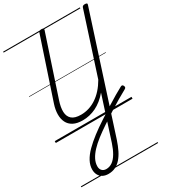

<svg xmlns="http://www.w3.org/2000/svg" viewBox="-340 -1149 1592 1805"><g transform="rotate(-30 456.5 -247.0)"><path d="M285 500Q250 500 224.5 486.5Q199 473 185 447.5Q171 422 171 389Q171 343 195 298Q219 253 263 209Q307 165 365 120.5Q423 76 491 32Q554 -10 611.5 -46Q669 -82 715.5 -109.5Q762 -137 793 -153Q803 -159 810.5 -157Q818 -155 823 -145Q828 -134 826 -126.5Q824 -119 813 -113Q772 -91 719.5 -60Q667 -29 609 8Q551 45 490 86Q433 124 384.5 161.5Q336 199 301 236.5Q266 274 247 311.5Q228 349 228 387Q228 415 244.5 432.5Q261 450 290 450Q326 450 356.5 428.5Q387 407 412 364.5Q437 322 456 264L605 -198Q575 -162 541.5 -135Q508 -108 473 -91Q438 -74 401.5 -65.5Q365 -57 328 -57Q266 -57 226.5 -78Q187 -99 168.5 -136.5Q150 -174 150.5 -223Q151 -272 169 -327L385 -975Q388 -985 395.5 -989.5Q403 -994 417 -994Q431 -994 437 -989.5Q443 -985 440 -974L227 -332Q205 -266 207 -216.5Q209 -167 240.5 -139Q272 -111 340 -111Q384 -111 426 -124Q468 -137 507 -163Q546 -189 580 -227Q614 -265 643 -315L857 -975Q860 -985 867.5 -989.5Q875 -994 888 -994Q903 -994 909 -989.5Q915 -985 911 -974L512 260Q493 317 471 361.5Q449 406 421.5 437Q394 468 360.5 484Q327 500 285 500ZM0 471H833V481H0ZM0 -20H833V0H0ZM0 -505H833V-500H0ZM0 -991H833V-981H0Z"/></g></svg>

Font: Playwrite IE Guides
Style: Regular
Weight: 400
Designer: Veronika Burian, José Scaglione
Foundry: TypeTogether
Version: Version 1.003